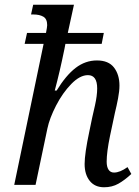

<svg xmlns="http://www.w3.org/2000/svg" viewBox="-20 -780 588 810"><path d="M337 -88Q337 -132 357 -226L369 -284Q371 -292 380.5 -334.5Q390 -377 390 -407Q390 -463 351 -463Q317 -463 280.5 -425.5Q244 -388 216.5 -334.5Q189 -281 180 -238L130 0H40L164 -595H84L94 -641H174Q179 -666 179 -674Q179 -700 163 -709.5Q147 -719 120 -719H111L120 -760H292L266 -641H418L409 -595H256L252 -574Q232 -476 211 -398H219Q258 -462 299 -493.5Q340 -525 389 -525Q438 -525 461 -495Q484 -465 484 -419Q484 -396 478 -364.5Q472 -333 465 -305L444 -206Q430 -138 430 -98Q430 -76 438 -64Q446 -52 461 -52Q486 -52 518 -75L534 -46Q506 -20 479.5 -5Q453 10 419 10Q380 10 358.5 -17Q337 -44 337 -88Z"/></svg>

Font: Noto Serif Narrow
Style: Italic
Weight: 400
Width: 4
Italic angle: -12°
Designer: Monotype Design Team
Foundry: Monotype Imaging Inc.
Version: Version 1.001